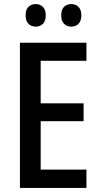

<svg xmlns="http://www.w3.org/2000/svg" viewBox="-20 -924 494 944"><path d="M405 0H78V-714H405V-625H180V-416H391V-328H180V-90H405ZM106 -849Q106 -877 120 -890.5Q134 -904 156 -904Q177 -904 191 -890Q205 -876 205 -849Q205 -821 191 -807Q177 -793 156 -793Q134 -793 120 -807Q106 -821 106 -849ZM281 -849Q281 -877 295 -890.5Q309 -904 331 -904Q352 -904 366 -890Q380 -876 380 -849Q380 -821 366 -807Q352 -793 331 -793Q309 -793 295 -807Q281 -821 281 -849Z"/></svg>

Font: Noto Sans Ethiopic Condensed Medium
Style: Regular
Weight: 500
Width: 3
Designer: Monotype Design Team
Foundry: Monotype Imaging Inc.
Version: Version 2.102; ttfautohint (v1.8.4.7-5d5b)